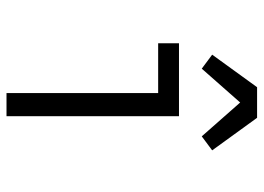

<svg xmlns="http://www.w3.org/2000/svg" viewBox="-130 -680 810 590"><g transform="rotate(90 275.0 -385.0)"><path d="M266 0V-466H113V-530H337V0ZM399 -600 295 -718 191 -600 148 -632 248 -770H342L442 -632Z"/></g></svg>

Font: Lode Term
Style: Regular
Weight: 400
Monospace: yes
Designer: Belleve Invis
Foundry: Belleve Invis
Version: Version 29.2.0